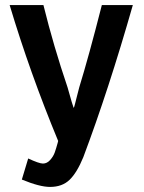

<svg xmlns="http://www.w3.org/2000/svg" viewBox="-20 -556 566 756"><path d="M503 -536Q408 -203 308 63Q283 124 254 152Q225 180 177 180Q136 180 66 151L91 68Q134 88 149 88Q165 88 177.5 74Q190 60 195.5 44.5Q201 29 207 7Q208 2 209 -1Q98 -269 18 -536H151Q191 -374 246 -212Q267 -137 270 -131Q272 -133 275 -145.5Q278 -158 283.5 -179Q289 -200 292 -212Q329 -332 381 -536Z"/></svg>

Font: Repo
Style: DemiBold
Weight: 600
Designer: Stefan Peev
Foundry: Context Ltd
Version: Version 001.000